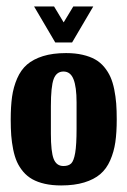

<svg xmlns="http://www.w3.org/2000/svg" viewBox="-20 -559 389 586"><path d="M148.7 -429.3H200L264.7 -539.3H203.7L174.3 -490.7L145 -539.3H84ZM135.3 -151V-234.7Q135.3 -295 143.8 -317.8Q152.3 -340.7 173.7 -340.7Q195 -340.7 204.3 -317.3Q213.7 -294 213.7 -246.3V-166Q213.7 -117 209.5 -92.5Q205.3 -68 197.3 -60.2Q189.3 -52.3 173.7 -52.3Q152.3 -52.3 143.8 -74Q135.3 -95.7 135.3 -151ZM166.7 7Q207.3 7 237.2 -2.2Q267 -11.3 286 -27.5Q305 -43.7 316.3 -69.5Q327.7 -95.3 332 -125Q336.3 -154.7 336.3 -194.7Q336.3 -221.7 334.7 -243Q333 -264.3 328.7 -286Q324.3 -307.7 317.2 -323.8Q310 -340 298.2 -354.3Q286.3 -368.7 270.3 -377.7Q254.3 -386.7 232 -391.8Q209.7 -397 181.7 -397Q141 -397 111.2 -387.7Q81.3 -378.3 62.5 -362Q43.7 -345.7 32.3 -319.5Q21 -293.3 16.8 -263.7Q12.7 -234 12.7 -194Q12.7 -167 14.3 -145.5Q16 -124 20.3 -102.5Q24.7 -81 31.8 -65Q39 -49 50.8 -35Q62.7 -21 78.7 -12Q94.7 -3 116.8 2Q139 7 166.7 7Z"/></svg>

Font: Jomhuria
Style: Regular
Weight: 400
Designer: Arabic design by Kourosh Beigpour, Latin design by Eben Sorkin, engineering by Lasse Fister and Khaled Hosney
Version: Version 1.0000